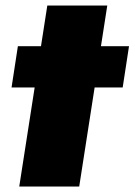

<svg xmlns="http://www.w3.org/2000/svg" viewBox="-20 -678 489 698"><path d="M50 0 106 -360H22L45 -510H129L152 -658H370L347 -510H449L426 -360H324L268 0Z"/></svg>

Font: Azeri Sans Black
Style: Italic
Weight: 900
Designer: Hector Gatti & Omnibus-Type (original fonts) / Cristiano Sobral (main changes and remastering)
Foundry: Omnibus-Type
Version: Version 0.07;August 21, 2020;FontCreator 13.0.0.2681 64-bit;